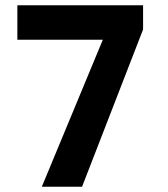

<svg xmlns="http://www.w3.org/2000/svg" viewBox="-20 -710 640 730"><path d="M46 -559V-690H524V-598L292 0H139L371 -559Z"/></svg>

Font: Radio Canada SemiBold
Style: Regular
Weight: 600
Designer: Charles Daoud, Etienne Aubert Bonn, Alexandre Saumier Demers, Jacques Le Bailly
Foundry: Radio-Canada
Version: Version 2.104; ttfautohint (v1.8.4.7-5d5b);gftools[0.9.28.de